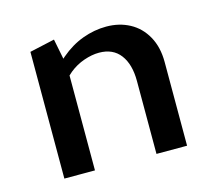

<svg xmlns="http://www.w3.org/2000/svg" viewBox="-71 -514 675 600"><g transform="rotate(-15 266.5 -214.0)"><path d="M366 0V-236Q366 -290 342.5 -321Q319 -352 274 -352Q251 -352 225 -343Q199 -334 177.5 -316.5Q156 -299 141 -272L109 -297Q135 -340 168.5 -368.5Q202 -397 240 -411Q278 -425 317 -425Q359 -425 392.5 -407Q426 -389 445.5 -354Q465 -319 465 -271V0ZM68 0V-410L149 -428L167 -337V0Z"/></g></svg>

Font: Ysabeau SemiBold
Style: Regular
Weight: 600
Designer: Christian Thalmann (Catharsis Fonts)
Version: Version 2.000;gftools[0.9.27.dev2+g8671c4b]